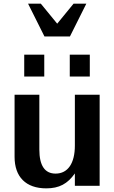

<svg xmlns="http://www.w3.org/2000/svg" viewBox="-20 -1020 626 1054"><path d="M527 -500H391V-221C391 -124 353 -67 285 -67C226 -67 196 -111 196 -199V-500H60V-159C60 -49 122 14 234 14C305 14 351 -11 391 -68V0H527ZM113 -600H223V-720H113ZM363 -600H473V-720H363ZM224 -820H364L454 -1000H384L294 -890L204 -1000H134Z"/></svg>

Font: Perun
Style: Bold
Weight: 700
Foundry: Copyright (c) Stefan Peev, Context Ltd, 2016
Version: Version 1.089